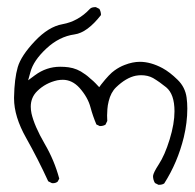

<svg xmlns="http://www.w3.org/2000/svg" viewBox="-20 -407 540 533"><path d="M421.4 106Q430.7 106 436 102.1Q473.1 43.9 490.2 -25.9Q500 -66.9 500 -105.5Q500 -121.6 498 -136.2Q494.1 -165 473.1 -185.5Q451.2 -207 431.2 -217.8Q398.4 -235.4 368.2 -235.4Q348.1 -235.4 325.7 -226.6Q311.5 -221.2 297.9 -211.4Q284.2 -202.1 261.2 -172.9L255.4 -165Q243.7 -177.7 239.5 -181.4Q235.4 -185.1 233.9 -186.3Q232.4 -187.5 231 -188.7Q229.5 -189.9 228 -191.4Q226.6 -192.9 224.9 -194.1Q223.1 -195.3 221.7 -196.8Q218.3 -199.2 214.8 -201.7Q194.8 -216.8 170.4 -220.2Q159.7 -221.7 147 -221.7Q108.9 -221.7 77.1 -198.2L58.1 -184.1L64.5 -207Q72.8 -238.8 108.6 -272.2Q144.5 -305.7 187 -311.5Q222.2 -316.4 260.3 -365.2Q260.3 -365.2 260.3 -365.7Q260.3 -374.5 255.9 -382.3L246.1 -387.2Q245.1 -387.2 243.9 -387.2Q242.7 -387.2 240.7 -387Q238.8 -386.7 236.3 -386.2Q232.4 -385.3 229.5 -382.3Q197.3 -347.7 153.3 -339.8Q114.7 -333 76.7 -292.7Q38.6 -252.4 29.3 -220.7Q20 -189 19 -136.7Q19 -135.3 19 -133.8Q19 -83.5 52.5 -24.2Q85.9 35.2 113.8 96.2L123.5 101.1Q125 101.6 126.5 101.6Q134.8 101.6 140.1 97.2L144.5 88.9Q130.9 38.1 104 -7.8Q75.2 -57.6 67.4 -92.3Q65.4 -102.1 65.4 -110.8Q65.4 -136.7 83.5 -154.3Q106.4 -176.8 139.2 -184.1Q147 -185.5 154.3 -185.5Q180.2 -185.5 200.7 -163.1Q224.1 -136.7 231.4 -108.4Q237.8 -84.5 247.6 -61.5L256.8 -57.1Q257.8 -57.1 258.3 -57.1Q266.6 -57.1 272.9 -61L277.8 -71.3Q277.3 -78.6 277.3 -86.2Q277.3 -93.8 278.1 -104Q278.8 -114.3 281.7 -126Q287.6 -150.4 302.2 -164.6Q330.1 -191.4 356.9 -196.8Q365.2 -198.2 371.6 -198.2Q390.6 -198.2 404.8 -190.4Q422.9 -179.7 441.4 -164.6Q464.4 -145.5 464.4 -98.1Q464.4 -63.5 450.9 -19.8Q437.5 23.9 420.4 49.8Q405.8 72.3 404.8 81.5Q404.8 92.3 410.2 101.1L419.9 106Q420.9 106 421.4 106Z"/></svg>

Font: NaikaiFont
Style: Light
Weight: 300
Version: Version 1.89